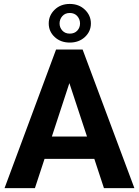

<svg xmlns="http://www.w3.org/2000/svg" viewBox="-20 -965 712 985"><path d="M513.2 0 463.9 -149.9H208.5L159.2 0H3.4L267.6 -710.9H403.8L669.4 0ZM246.1 -264.6H426.3L335.9 -538.6ZM230 -844.7Q230 -885.7 260.5 -915.3Q291 -944.8 337.9 -944.8Q384.8 -944.8 415.5 -915.3Q446.3 -885.7 446.3 -844.7Q446.3 -803.7 415.5 -775.1Q384.8 -746.6 337.9 -746.6Q291 -746.6 260.5 -775.1Q230 -803.7 230 -844.7ZM285.6 -844.7Q285.6 -823.7 299.8 -808.1Q314 -792.5 337.9 -792.5Q362.3 -792.5 376.5 -807.9Q390.6 -823.2 390.6 -844.7Q390.6 -866.2 376.5 -882.3Q362.3 -898.4 337.9 -898.4Q314 -898.4 299.8 -882.3Q285.6 -866.2 285.6 -844.7Z"/></svg>

Font: Vazirmatn RD FD
Style: Bold
Weight: 700
Designer: Saber Rastikerdar
Foundry: Saber Rastikerdar
Version: Version 33.003